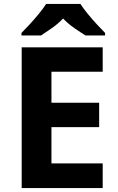

<svg xmlns="http://www.w3.org/2000/svg" viewBox="-20 -954 600 974"><path d="M501 0H90V-714H501V-590H241V-433H483V-309H241V-125H501ZM388 -934Q402 -912 424.5 -884.5Q447 -857 471 -831Q495 -805 513 -787V-774H414Q388 -790 357 -811.5Q326 -833 300 -860Q274 -833 244 -812Q214 -791 188 -774H89V-787Q108 -806 131.5 -831.5Q155 -857 177.5 -884.5Q200 -912 214 -934Z"/></svg>

Font: Noto Sans Medefaidrin
Style: Bold
Weight: 700
Designer: Dalton Maag Ltd
Foundry: Dalton Maag Ltd
Version: Version 1.002; ttfautohint (v1.8.4.7-5d5b)